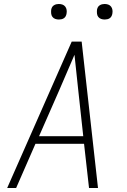

<svg xmlns="http://www.w3.org/2000/svg" viewBox="-20 -944 640 964"><path d="M16 0 340 -735H390L472 0H427L402 -222H158L61 0ZM176 -260H398L373 -490Q368 -535 363.5 -579.5Q359 -624 354 -669Q335 -624 315.5 -579.5Q296 -535 277 -490ZM506 -846Q496 -846 487.5 -849Q479 -852 473.5 -859Q468 -866 467 -875.5Q466 -885 467 -895Q468 -901 471 -907Q474 -913 480 -917Q486 -921 492.5 -922.5Q499 -924 505 -924Q515 -924 523.5 -921Q532 -918 537.5 -911Q543 -904 544.5 -894.5Q546 -885 544 -875Q543 -869 540 -863Q537 -857 531.5 -853Q526 -849 519 -847.5Q512 -846 506 -846ZM276 -846Q266 -846 257.5 -849Q249 -852 243.5 -859Q238 -866 237 -875.5Q236 -885 237 -895Q238 -901 241 -907Q244 -913 250 -917Q256 -921 262.5 -922.5Q269 -924 275 -924Q285 -924 293.5 -921Q302 -918 307.5 -911Q313 -904 314.5 -894.5Q316 -885 314 -875Q313 -869 310 -863Q307 -857 301.5 -853Q296 -849 289 -847.5Q282 -846 276 -846Z"/></svg>

Font: Iosevka Aile Extralight
Style: Italic
Weight: 200
Italic angle: -9°
Designer: Belleve Invis
Foundry: Belleve Invis
Version: Version 31.1.0; ttfautohint (v1.8.4)